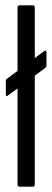

<svg xmlns="http://www.w3.org/2000/svg" viewBox="-20 -703 197 723"><path d="M9 -343Q8 -341 5 -341.5Q2 -342 2 -346V-398Q2 -404 7 -407L147 -511Q155 -515 155 -506V-456Q155 -451 150 -447L46 -370ZM53 0Q46 0 46 -9V-674Q46 -683 53 -683H104Q111 -683 111 -674V-9Q111 0 104 0Z"/></svg>

Font: Sofia Sans Extra Condensed
Style: Regular
Weight: 400
Designer: Botio Nikoltchev, Ani Petrova
Foundry: lettersoup
Version: Version 4.101